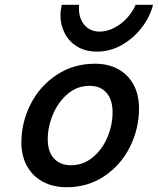

<svg xmlns="http://www.w3.org/2000/svg" viewBox="-20 -765 655 797"><path d="M374 -500.5Q429.2 -500.5 470.5 -478Q511.7 -455.6 534.4 -413.6Q557.1 -371.6 557.1 -314.9Q557.1 -231 519.5 -155.5Q481.9 -80.1 413.3 -33.9Q344.7 12.2 256.3 12.2Q201.2 12.2 158.7 -10.3Q116.2 -32.7 92.5 -75Q68.8 -117.2 68.8 -173.8Q68.8 -257.3 107.2 -332.8Q145.5 -408.2 215.3 -454.3Q285.2 -500.5 374 -500.5ZM178.2 -186.5Q178.2 -135.7 203.9 -107.4Q229.5 -79.1 274.4 -79.1Q325.2 -79.1 364.7 -111.6Q404.3 -144 425.8 -195.1Q447.3 -246.1 447.3 -298.8Q447.3 -351.1 422.1 -379.9Q397 -408.7 351.6 -408.7Q300.3 -408.7 260.7 -375Q221.2 -341.3 199.7 -289.8Q178.2 -238.3 178.2 -186.5ZM382.8 -550.8Q335 -550.8 300.8 -571.5Q266.6 -592.3 248.8 -626.7Q231 -661.1 231 -701.2Q231 -722.2 236.3 -745.1H308.1Q307.6 -739.7 307.6 -729.5Q307.6 -702.1 318.1 -680.4Q328.6 -658.7 347.9 -646.2Q367.2 -633.8 393.6 -633.8Q422.9 -633.8 452.6 -648.7Q482.4 -663.6 506.3 -689.2Q530.3 -714.8 543 -745.1H615.2Q603.5 -697.3 569.8 -652.3Q536.1 -607.4 487.1 -579.1Q438 -550.8 382.8 -550.8Z"/></svg>

Font: Lesson One Medium
Style: Italic
Weight: 500
Italic angle: -14°
Designer: But Ko, Victor Gaultney, Annie Olsen, Julie Remington, Don Collingsworth, Eric Hays, Becca Hirsbrunner
Version: Version 1.100